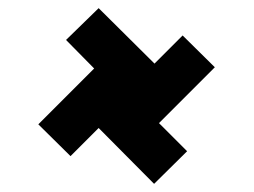

<svg xmlns="http://www.w3.org/2000/svg" viewBox="-20 -547 622 471"><path d="M358 -96 222 -233 153 -164 74 -242 211 -379 142 -449 222 -527 359 -391 428 -460 507 -382 370 -245 439 -176Z"/></svg>

Font: Noto Nastaliq Urdu SemiBold
Style: Regular
Weight: 600
Version: Version 3.007